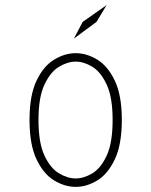

<svg xmlns="http://www.w3.org/2000/svg" viewBox="-20 -720 590 751"><path d="M276 11Q233.5 11 191.8 -14.2Q150 -39.5 122.8 -97Q95.5 -154.5 95.5 -251Q95.5 -347 122.8 -404.2Q150 -461.5 191.8 -486.8Q233.5 -512 276 -512Q319 -512 360.5 -486.8Q402 -461.5 429.2 -404.2Q456.5 -347 456.5 -251Q456.5 -154.5 429.2 -97Q402 -39.5 360.5 -14.2Q319 11 276 11ZM276 -22Q308 -22 341.2 -42Q374.5 -62 397.5 -111.8Q420.5 -161.5 420.5 -251Q420.5 -339 397.5 -388.8Q374.5 -438.5 341.2 -458.8Q308 -479 276 -479Q244.5 -479 210.8 -458.8Q177 -438.5 153.8 -388.8Q130.5 -339 130.5 -251Q130.5 -161.5 153.8 -111.8Q177 -62 210.8 -42Q244.5 -22 276 -22ZM269 -569 303.5 -634.5 397 -700 357.5 -634.5Z"/></svg>

Font: Trispace SemiCondensed Thin
Style: Regular
Weight: 100
Width: 4
Designer: Tyler Finck
Foundry: Etcetera Type Company
Version: Version 1.210; ttfautohint (v1.8.3)